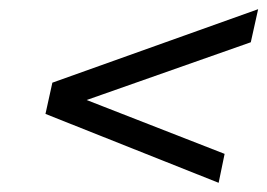

<svg xmlns="http://www.w3.org/2000/svg" viewBox="-20 -585 582 418"><path d="M542 -565 526 -493 131 -354 136 -380 469 -250 456 -187 79 -337 94 -405Z"/></svg>

Font: Instrument Sans SemiCondensed
Style: Italic
Weight: 400
Width: 4
Italic angle: -13°
Designer: Rodrigo Fuenzalida
Foundry: fragTYPE
Version: Version 1.000;gftools[0.9.28]